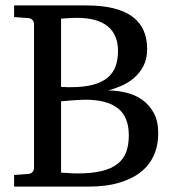

<svg xmlns="http://www.w3.org/2000/svg" viewBox="-20 -691 645 711"><path d="M565.9 -198.2Q565.9 -157.7 554.4 -127.2Q543 -96.7 523.4 -74.7Q503.9 -52.7 478.3 -38.3Q452.6 -23.9 424.6 -15.4Q396.5 -6.8 367.4 -3.4Q338.4 0 312 0H32.2V-43L85 -46.9Q95.7 -47.9 100.8 -54.7Q106 -61.5 106 -68.8V-602.1Q106 -609.4 100.8 -616.2Q95.7 -623 85 -624L32.2 -627.9V-670.9H299.8Q359.4 -670.9 402.1 -659.9Q444.8 -648.9 472.2 -627.9Q499.5 -606.9 512.2 -577.1Q524.9 -547.4 524.9 -509.8Q524.9 -472.2 510.7 -445.8Q496.6 -419.4 475.1 -401.4Q453.6 -383.3 428.2 -372.6Q402.8 -361.8 380.9 -356Q414.6 -356 447.5 -347.9Q480.5 -339.8 506.8 -321.3Q533.2 -302.7 549.6 -272.5Q565.9 -242.2 565.9 -198.2ZM457 -189.9Q457 -258.3 416.5 -290Q376 -321.8 295.9 -321.8Q283.7 -321.8 268.8 -320.8Q253.9 -319.8 240.7 -318.8Q227.5 -317.9 217.8 -316.9Q208 -315.9 206.1 -315.9V-51.8Q218.3 -50.8 230 -50.3Q239.7 -49.3 250.2 -49.1Q260.7 -48.8 268.1 -48.8Q320.8 -48.8 356.7 -57.6Q392.6 -66.4 415 -84Q437.5 -101.6 447.3 -127.9Q457 -154.3 457 -189.9ZM417 -502.9Q417 -562 378.9 -593.5Q340.8 -625 263.2 -625Q255.4 -625 246.3 -624.5Q237.3 -624 229.2 -623.5Q221.2 -623 214.8 -622.6Q208.5 -622.1 206.1 -622.1V-369.1Q212.9 -368.7 219.7 -368.7Q225.6 -368.2 231.4 -368.2H242.2Q291 -368.2 324.5 -377.2Q357.9 -386.2 378.4 -403.3Q398.9 -420.4 408 -445.6Q417 -470.7 417 -502.9Z"/></svg>

Font: BabelStone Ogham
Style: Italic
Weight: 400
Italic angle: -30°
Designer: Andrew West
Foundry: BabelStone
Version: Version 2.02 March 14, 2022